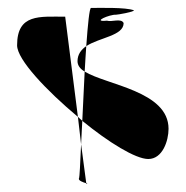

<svg xmlns="http://www.w3.org/2000/svg" viewBox="-20 -718 467 483"><path d="M23 -604C23 -568 97 -490 176 -424L144 -676C80 -676 23 -684 23 -604ZM175 -564C175 -581 184 -593 197 -602C196 -582 194 -561 193 -538C181 -545 175 -554 175 -564ZM176 -424C180 -421 183 -417 187 -414C186 -393 185 -373 184 -355ZM179 -270C175 -264 190 -259 197 -257L184 -355C182 -307 180 -272 179 -270ZM187 -414C253 -360 321 -318 353 -318C389 -318 404 -364 404 -394C404 -489 248 -504 193 -538C191 -497 189 -454 187 -414ZM197 -255V-257C200 -256 201 -255 197 -255ZM197 -602C231 -624 291 -628 291 -660C285 -673 261 -662 249 -666C209 -662 256 -682 272 -681C276 -681 317 -688 317 -692C297 -700 230 -698 209 -698C205 -698 201 -657 197 -602Z"/></svg>

Font: Alpina
Style: Regular
Weight: 400
Version: Version 0.9